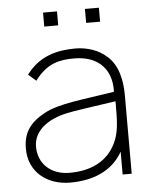

<svg xmlns="http://www.w3.org/2000/svg" viewBox="-54 -795 673 856"><g transform="rotate(-5 282.5 -367.0)"><path d="M170.8 -750V-687.5H233.3V-750ZM358.3 -750V-687.5H420.8V-750ZM502.1 0V-352.1C502.1 -415.6 488.5 -487.5 438.5 -529.2C404.2 -560.4 353.1 -578.1 300 -578.1C215.6 -578.1 137.5 -557.3 80.2 -480.2L114.6 -450C170.8 -526 229.2 -534.4 291.7 -534.4C383.3 -534.4 458.3 -486.5 455.2 -370.8C313.5 -347.9 208.3 -340.6 140.6 -304.2C70.8 -266.7 41.7 -221.9 41.7 -152.1C41.7 -47.9 121.9 15.6 226 15.6C327.1 15.6 414.6 -18.8 461.5 -102.1V0ZM433.3 -139.6C395.8 -63.5 321.9 -28.1 227.1 -28.1C145.8 -28.1 87.5 -78.1 87.5 -157.3C87.5 -229.2 153.1 -276 237.5 -293.8C263.5 -300 335.4 -310.4 458.3 -328.1C458.3 -234.4 457.3 -188.5 433.3 -139.6Z"/></g></svg>

Font: Manrope Thin
Style: Regular
Weight: 100
Width: 4
Designer: Michael Sharanda
Foundry: Michael Sharanda
Version: Version 2.000;PS 002.000;hotconv 1.0.88;makeotf.lib2.5.64775